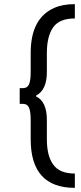

<svg xmlns="http://www.w3.org/2000/svg" viewBox="-20 -768 389 926"><path d="M154 -307Q206 -334 206 -420V-512Q206 -594 237 -637Q267 -679 341 -679V-748Q282 -748 242 -730Q128 -680 128 -513V-422Q128 -379 120 -361Q111 -343 92 -343H75V-267H92Q111 -267 120 -249Q128 -230 128 -188V-96Q128 138 341 138V69Q267 69 237 26Q206 -15 206 -97V-190Q206 -278 154 -303Z"/></svg>

Font: FEC Monospace Regular
Style: Regular
Weight: 500
Designer: Jonathan Pinhorn
Foundry: FEC
Version: Version 0.1